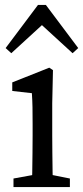

<svg xmlns="http://www.w3.org/2000/svg" viewBox="-20 -763 339 783"><path d="M276 -546 109 -699H193L26 -546L3 -567L135 -743H167L299 -567ZM110 0Q111 -23 111.5 -60.5Q112 -98 112.5 -138.5Q113 -179 113 -210V-257Q113 -298 112.5 -325.5Q112 -353 110 -383L30 -392V-427L181 -487L196 -477L193 -342V-210Q193 -179 193.5 -138.5Q194 -98 194.5 -60.5Q195 -23 196 0ZM35 0V-35L145 -55H165L265 -35V0Z"/></svg>

Font: Adobe Variable Font Prototype
Style: Regular
Weight: 389
Designer: Frank Grießhammer
Foundry: Adobe
Version: Version 1.004;hotconv 1.0.113;makeotfexe 2.5.65598